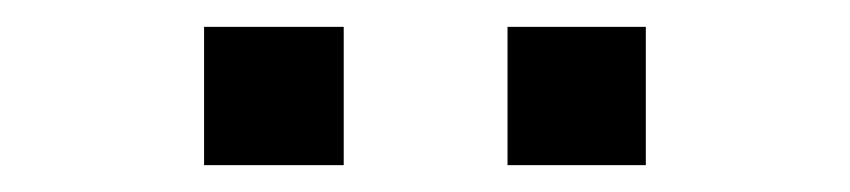

<svg xmlns="http://www.w3.org/2000/svg" viewBox="-20 -733 633 143"><path d="M132 -610V-713H236V-610ZM358 -610V-713H461V-610Z"/></svg>

Font: Chivo Medium
Style: Regular
Weight: 500
Designer: Hector Gatti
Foundry: Omnibus-Type
Version: Version 2.002